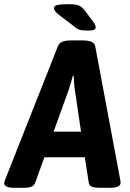

<svg xmlns="http://www.w3.org/2000/svg" viewBox="-47 -895 619 917"><path d="M22 2Q-4 2 -15.5 -4Q-27 -10 -27 -20Q-27 -27 -20 -43L229 -673Q235 -690 251.5 -696Q268 -702 292 -702H346Q374 -702 389.5 -695.5Q405 -689 408 -673L526 -43Q527 -37 528 -31Q529 -25 529 -22Q529 -11 517 -4.5Q505 2 478 2H429Q407 2 393 -3Q379 -8 377 -22L358 -144H165L121 -22Q116 -8 102 -3Q88 2 69 2ZM280 -463 209 -266H340L311 -463Q308 -480 307 -498Q306 -516 305 -533H301Q296 -516 291 -498Q286 -480 280 -463ZM373 -749Q346 -749 333 -753Q320 -757 307 -769L236 -823Q211 -842 211 -856Q211 -868 228.5 -871.5Q246 -875 281 -875Q311 -875 327.5 -869.5Q344 -864 358 -845L401 -787Q410 -774 410 -764Q410 -756 402 -752.5Q394 -749 373 -749Z"/></svg>

Font: Asap Semi Condensed Semi Condensed Regular
Style: Bold Italic
Weight: 700
Width: 4
Italic angle: -6°
Designer: Pablo Cosgaya
Foundry: Omnibus-Type
Version: Version 3.001; ttfautohint (v1.8.4.7-5d5b)